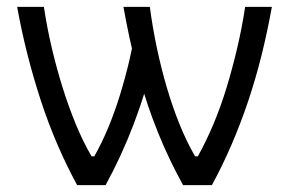

<svg xmlns="http://www.w3.org/2000/svg" viewBox="-20 -540 843 560"><path d="M378 -466Q360 -360 329 -260Q298 -160 255 -84H247Q222 -127 201 -178Q180 -229 162.5 -285Q145 -341 131 -400.5Q117 -460 108 -520H30Q43 -448 60.5 -379.5Q78 -311 99.5 -245.5Q121 -180 147.5 -118.5Q174 -57 205 0H288Q335 -86 370.5 -179.5Q406 -273 431 -375ZM773 -520H695Q686 -460 672 -400.5Q658 -341 641 -285Q624 -229 602.5 -178Q581 -127 557 -84H549Q524 -127 503.5 -178Q483 -229 466.5 -285Q450 -341 437.5 -400.5Q425 -460 417 -520H340Q348 -475 357.5 -431Q367 -387 378 -344L385 -319Q409 -232 441 -153Q473 -74 514 0H598Q629 -57 655.5 -118.5Q682 -180 704 -245.5Q726 -311 743 -379.5Q760 -448 773 -520Z"/></svg>

Font: Fixel Variable
Style: Regular
Weight: 100
Width: 3
Designer: AlfaBravo + MacPaw
Foundry: Kyrylo Tkachov, Marchela Mozhyna, Serhii Makarenko, Maria Weinstein, Zakhar Kryvoshyya
Version: Version 1.211